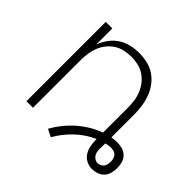

<svg xmlns="http://www.w3.org/2000/svg" viewBox="-139 -690 890 890"><g transform="rotate(45 306.0 -245.0)"><path d="M293 38 256 20Q272 -9 292.5 -34.5Q313 -60 337.5 -81.5Q362 -103 390 -120Q418 -137 449 -148V-310Q449 -333 446 -355Q443 -377 434.5 -398Q426 -419 412 -437Q398 -455 379 -467.5Q360 -480 338 -485Q316 -490 293 -490Q271 -490 248.5 -485Q226 -480 207 -467.5Q188 -455 174 -437Q160 -419 152 -398Q144 -377 141 -355Q138 -333 138 -310V0H95V-520H138V-415Q147 -440 163.5 -462.5Q180 -485 202.5 -500Q225 -515 252 -521.5Q279 -528 306 -528Q333 -528 360 -522Q387 -516 409.5 -501Q432 -486 448.5 -464Q465 -442 474.5 -416.5Q484 -391 488 -364Q492 -337 492 -310V-160Q500 -161 509 -162Q518 -163 526 -163Q544 -163 561 -158.5Q578 -154 590.5 -141.5Q603 -129 607.5 -112Q612 -95 612 -77Q612 -61 607.5 -44Q603 -27 591.5 -15Q580 -3 563.5 2.5Q547 8 531 8Q511 8 493 -2Q475 -12 465 -29.5Q455 -47 452 -66.5Q449 -86 449 -106Q424 -95 401.5 -80Q379 -65 359.5 -46.5Q340 -28 323 -6.5Q306 15 293 38ZM531 -30Q539 -30 547.5 -34Q556 -38 561 -44.5Q566 -51 568 -60Q570 -69 570 -78Q570 -87 567.5 -96.5Q565 -106 558.5 -113Q552 -120 542.5 -122.5Q533 -125 524 -125Q516 -125 507.5 -123.5Q499 -122 492 -120V-116Q492 -109 491.5 -101.5Q491 -94 491 -86Q491 -76 492.5 -66.5Q494 -57 499 -49Q504 -41 512.5 -35.5Q521 -30 531 -30Z"/></g></svg>

Font: Zed Sans Extralight Extended
Style: Regular
Weight: 200
Width: 7
Designer: Belleve Invis
Foundry: Belleve Invis
Version: Version 1.0.0; ttfautohint (v1.8.4)